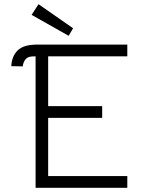

<svg xmlns="http://www.w3.org/2000/svg" viewBox="-20 -897 674 917"><path d="M104 -616Q98 -610 93.5 -599.5Q89 -589 89 -580L34 -581Q36 -628 64 -656Q79 -670 99.5 -676.5Q120 -683 151 -684H588V-628H210V-390H468V-334H210V-56H588V0H150V-628Q130 -628 120.5 -625.5Q111 -623 104 -616ZM131 -826 164 -877 329 -762 308 -726Z"/></svg>

Font: Bellota
Style: Regular
Weight: 400
Designer: Kemie Guaida
Foundry: Kemie Guaida
Version: Version 4.001